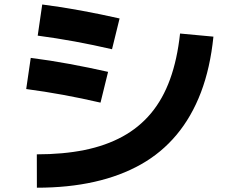

<svg xmlns="http://www.w3.org/2000/svg" viewBox="-20 -799 1040 863"><path d="M145.8 44.7 145.5 -105.3Q263.7 -105.3 359.7 -124.7Q455.7 -144.2 530.4 -185Q605.2 -225.8 658.6 -289.7Q712 -353.5 744.3 -442.6Q776.7 -531.7 789.3 -648.3L939.3 -634.3Q925 -493.8 883.2 -383.9Q841.3 -274 773.7 -193.2Q706.2 -112.3 613.5 -60.1Q520.8 -7.8 403.7 18.4Q286.7 44.7 145.8 44.7ZM517.5 -716 483.5 -577.7Q398.8 -597.3 315.7 -612.6Q232.5 -627.8 149.5 -638.8L169.8 -778.8Q256.2 -767.8 343.3 -751.7Q430.3 -735.7 517.5 -716ZM465.8 -476 431.8 -337.7Q347.2 -357.3 264 -372.6Q180.8 -387.8 97.8 -398.8L118.2 -538.8Q204.5 -527.8 291.6 -511.7Q378.7 -495.7 465.8 -476Z"/></svg>

Font: Murecho Thin
Style: Regular
Weight: 100
Designer: Neil Summerour
Foundry: Positype
Version: Version 1.010